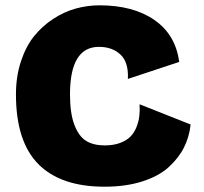

<svg xmlns="http://www.w3.org/2000/svg" viewBox="-20 -686 767 722"><path d="M243.2 -331.1Q243.2 -259.8 259.8 -216.3Q276.4 -172.9 304.2 -156Q332 -139.2 374 -139.2Q406.7 -139.2 431.4 -148.4Q456.1 -157.7 470.5 -172.4Q484.9 -187 493.2 -208Q501.5 -229 503.9 -249.5Q506.3 -270 504.9 -293.9L696.8 -217.8Q691.9 -170.9 671.4 -130.6Q650.9 -90.3 613.3 -56.6Q575.7 -22.9 513.9 -3.4Q452.1 16.1 373 16.1Q208.5 16.1 124.3 -68.8Q40 -153.8 40 -331.1Q40 -398.4 58.6 -454.8Q77.1 -511.2 107.9 -549.6Q138.7 -587.9 179.7 -614.7Q220.7 -641.6 264.6 -653.8Q308.6 -666 354 -666Q481.4 -666 561 -610.6Q640.6 -555.2 653.8 -453.1L460.9 -389.2Q463.9 -451.7 433.1 -480.7Q402.3 -509.8 352.1 -509.8Q243.2 -509.8 243.2 -331.1Z"/></svg>

Font: Mayenne Sans Regular
Style: Regular
Weight: 600
Width: 6
Designer: Jérémy Landes — Studio Triple
Foundry: Jérémy Landes — Studio Triple
Version: Version 1.001;hotconv 1.0.109;makeotfexe 2.5.65596